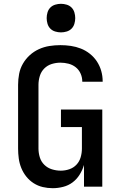

<svg xmlns="http://www.w3.org/2000/svg" viewBox="-20 -980 640 1008"><path d="M257 8Q230 8 204.5 2Q179 -4 157 -18Q135 -32 118.5 -52.5Q102 -73 92 -97.5Q82 -122 78.5 -148Q75 -174 75 -200V-535Q75 -564 80.5 -592.5Q86 -621 100.5 -646Q115 -671 136.5 -690.5Q158 -710 184.5 -722Q211 -734 239.5 -738.5Q268 -743 297 -743Q325 -743 352 -739Q379 -735 404.5 -725Q430 -715 452 -697.5Q474 -680 489 -657Q504 -634 511.5 -607.5Q519 -581 519 -553Q519 -553 519 -552.5Q519 -552 519 -551H412Q412 -552 412 -552Q412 -552 412 -552Q412 -574 403 -594Q394 -614 377.5 -627Q361 -640 340 -645.5Q319 -651 297 -651Q274 -651 251.5 -644Q229 -637 212.5 -620.5Q196 -604 189 -581Q182 -558 182 -535V-200Q182 -177 189 -154Q196 -131 213 -114.5Q230 -98 253 -91Q276 -84 299 -84Q322 -84 344 -91.5Q366 -99 381.5 -115.5Q397 -132 403.5 -154.5Q410 -177 410 -200V-313H300V-405H517V0H421V-114Q413 -87 398 -63Q383 -39 361 -22.5Q339 -6 311.5 1Q284 8 257 8ZM300 -810Q285 -810 270 -814.5Q255 -819 244.5 -829.5Q234 -840 229.5 -855Q225 -870 225 -885Q225 -900 229.5 -915Q234 -930 244.5 -940.5Q255 -951 270 -955.5Q285 -960 300 -960Q315 -960 330 -955.5Q345 -951 355.5 -940.5Q366 -930 370.5 -915Q375 -900 375 -885Q375 -870 370.5 -855Q366 -840 355.5 -829.5Q345 -819 330 -814.5Q315 -810 300 -810Z"/></svg>

Font: Iosevka Custom SmBdEx
Style: Regular
Weight: 600
Width: 7
Monospace: yes
Designer: Belleve Invis
Foundry: Belleve Invis
Version: Version 11.2.4; ttfautohint (v1.8.4)